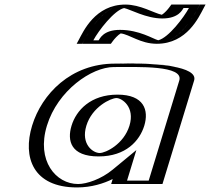

<svg xmlns="http://www.w3.org/2000/svg" viewBox="-20 -807 921 842"><path d="M333.8 -256C355.5 -327 423.8 -377 490.8 -377C556.8 -377 594.5 -327 572.8 -256C551.4 -186 486.1 -136 417.1 -136C345.1 -136 312.4 -186 333.8 -256ZM806.3 -454 667.5 0H492.5L510.2 -58C459.4 -16 387.9 15 317.9 15C167.9 15 99.9 -106 145.8 -256C191.6 -406 333.9 -528 483.9 -528C552.9 -528 832.4 -541 806.3 -454ZM501.6 -661C565.8 -661 628.5 -615 667.5 -615C777.5 -615 856.1 -787 856.1 -787H755.1C755.1 -787 728 -741 696 -741C655 -741 569.1 -787 530.1 -787C420.1 -787 341.5 -615 341.5 -615H442.5C442.5 -615 469.6 -661 501.6 -661ZM318.8 -256C295 -178.3 332.5 -121 412.5 -121C489.5 -121 564 -178.1 587.8 -256C612 -335.1 569.4 -392 495.3 -392C420.4 -392 343 -335.2 318.8 -256ZM791.3 -454C805.6 -501.6 654.5 -514.3 539.4 -513.6C514.1 -513.5 493 -513 479.3 -513C338.5 -513 204.5 -399 160.8 -256C117.1 -113 181.6 0 322.5 0C388.1 0 455.2 -29.2 502.2 -68.1L537.1 -96.9L512.1 -15H657.1ZM506.2 -676C471.8 -676 445.8 -642.6 436.6 -630H364.4C389.3 -676.2 452.1 -772 525.5 -772C557.6 -772 643.8 -726 691.5 -726C725.9 -726 751.8 -759.4 761 -772H833.2C808.3 -725.8 745.5 -630 672.1 -630C641.7 -630 576 -676 506.2 -676ZM318.8 -256C343 -335.2 420.4 -392 495.3 -392C569.4 -392 612 -335.1 587.8 -256C564 -178.1 489.5 -121 412.5 -121C332.5 -121 295 -178.3 318.8 -256ZM791.3 -454 657.1 -15H512.1L537.1 -96.9L502.2 -68.1C455.2 -29.2 388.1 0 322.5 0C181.6 0 117.1 -113 160.8 -256C204.5 -399 338.5 -513 479.3 -513C493 -513 514.1 -513.5 539.4 -513.6C654.5 -514.3 805.6 -501.6 791.3 -454ZM506.2 -676C576 -676 641.7 -630 672.1 -630C745.5 -630 808.3 -725.8 833.2 -772H761C751.8 -759.4 725.9 -726 691.5 -726C643.8 -726 557.6 -772 525.5 -772C452.1 -772 389.3 -676.2 364.4 -630H436.6C445.8 -642.6 471.8 -676 506.2 -676ZM333.8 -256C312.4 -186.1 345.2 -136 417.1 -136C486 -136 551.4 -186.1 572.8 -256C594.5 -327 556.7 -377 490.8 -377C423.8 -377 355.5 -327 333.8 -256ZM483.9 -528C333.9 -528 191.6 -406 145.8 -256C99.9 -106 167.9 15 317.9 15C387.9 15 459.4 -16 510.2 -58L492.5 0H667.5L806.3 -454C831.4 -537.6 594 -528 483.9 -528ZM442 -615H340.9L350.9 -633.4C375 -678.2 442.3 -787 530.1 -787C569.9 -787 654.3 -741 696 -741C723.8 -741 743.6 -770.6 755.7 -787H856.7L846.8 -768.6C822.7 -723.8 755.3 -615 667.5 -615C627.6 -615 566.6 -661 501.6 -661C473.8 -661 454 -631.4 442 -615ZM293.8 -256C273.5 -189.6 290.4 -121 412.5 -121C531.9 -121 592.5 -189.6 612.8 -256C633.4 -323.6 612 -392 495.3 -392C377.9 -392 314.4 -323.6 293.8 -256ZM766.3 -454 632.1 -15H537.1L578 -148.9L473.8 -62.8C423.4 -21.2 360 0 322.5 0C225.1 0 138.6 -101.7 185.8 -256C233 -410.3 382 -513 479.3 -513C587.6 -513 786.5 -521.2 766.3 -454ZM506.2 -676C432.8 -676 418 -637.2 412.5 -630H389.2C411.6 -672 481 -762.3 524.2 -771.7C551.1 -766.2 620.9 -726 691.5 -726C764.8 -726 779.6 -764.8 785.1 -772H808.5C786.5 -730.8 718.6 -641.1 674 -630.4C651.3 -636.2 591.2 -676 506.2 -676ZM358.8 -256C384 -338.6 466.4 -377 490.8 -377C514 -377 573 -338.6 547.8 -256C522.9 -174.6 443.5 -136 417.1 -136C387.5 -136 333.9 -174.7 358.8 -256ZM831.3 -454C850.4 -517.8 655.1 -529.3 543.3 -528.6C517.2 -528.5 495.3 -528 483.9 -528C290.5 -528 163.2 -394.7 120.8 -256C78.4 -117.3 124.6 15 317.9 15C380.9 15 434.6 -2.3 474.2 -21.9L467.5 0H692.5ZM509.3 -660.5C547.7 -656.4 596 -615 667.5 -615C800.6 -615 852.6 -733.4 872.7 -770.7L881.4 -787H731.5L722.2 -774.4C716.4 -766.4 702 -749.6 689.7 -742.2C655.1 -749.5 595.3 -787 530.1 -787C397.1 -787 345.1 -668.6 325 -631.3L316.2 -615H466.2L475.4 -627.6C481.5 -635.9 497.1 -653.7 509.3 -660.5Z"/></svg>

Font: Hussar Outliner
Style: Obl
Weight: 700
Foundry: Cannot Into Space Fonts
Version: Version 0.92